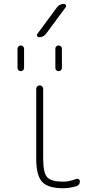

<svg xmlns="http://www.w3.org/2000/svg" viewBox="-20 -992 478 1001"><path d="M219.7 -815.4Q206.1 -797.9 183.6 -797.9Q176.8 -797.9 173.8 -804.2Q170.9 -810.5 174.8 -815.4L277.3 -954.1Q291 -971.7 313.5 -971.7Q320.3 -971.7 323.2 -965.3Q326.2 -959 322.3 -954.1ZM71.3 -638.7V-738.3Q71.3 -745.1 76.2 -750Q81.1 -754.9 88.4 -754.9Q95.7 -754.9 100.6 -750Q105.5 -745.1 105.5 -738.3V-638.7Q105.5 -630.9 100.6 -626Q95.7 -621.1 88.4 -621.1Q81.1 -621.1 76.2 -626Q71.3 -630.9 71.3 -638.7ZM268.6 -638.7V-738.3Q268.6 -745.1 273.4 -750Q278.3 -754.9 285.6 -754.9Q293 -754.9 297.9 -750Q302.7 -745.1 302.7 -738.3V-638.7Q302.7 -630.9 297.9 -626Q293 -621.1 285.6 -621.1Q278.3 -621.1 273.4 -626Q268.6 -630.9 268.6 -638.7ZM205.1 -529.3V-165Q205.1 -89.8 226.6 -67.4Q248 -44.9 309.6 -44.9Q340.8 -44.9 378.9 -59.6Q385.7 -61.5 391.1 -57.6Q396.5 -53.7 396.5 -46.9Q396.5 -27.3 378.9 -21.5Q344.7 -10.7 309.6 -10.7Q229.5 -10.7 199.2 -44.4Q168.9 -78.1 168.9 -165V-529.3Q168.9 -536.1 174.3 -541.5Q179.7 -546.9 187 -546.9Q194.3 -546.9 199.7 -541.5Q205.1 -536.1 205.1 -529.3Z"/></svg>

Font: Gen Jyuu Gothic ExtraLight
Style: Regular
Weight: 100
Designer: [Source Han Sans]
Ryoko NISHIZUKA  (kana & ideographs); Paul D. Hunt (Latin, Greek & Cyrillic); Wenlong ZHANG  (bopomofo
Version: Version 1.002.20150607